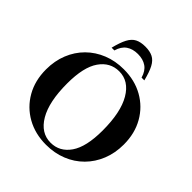

<svg xmlns="http://www.w3.org/2000/svg" viewBox="-245 -1118 1308 1308"><g transform="rotate(45 409.0 -464.0)"><path d="M415 -727Q520 -727 601.8 -681Q683.5 -635 730.2 -553.2Q777 -471.5 777 -364Q777 -281.5 749.2 -212.8Q721.5 -144 671.2 -93.5Q621 -43 552.5 -15.5Q484 12 403 12Q298 12 216 -34Q134 -80 87 -162Q40 -244 40 -351.5Q40 -434 67.8 -502.8Q95.5 -571.5 146 -621.8Q196.5 -672 265 -699.5Q333.5 -727 415 -727ZM415 -20Q502 -20 554.8 -96.2Q607.5 -172.5 607.5 -329.5Q607.5 -505.5 551.8 -600.2Q496 -695 402.5 -695Q315.5 -695 262.5 -619Q209.5 -543 209.5 -385.5Q209.5 -209.5 265.2 -114.8Q321 -20 415 -20ZM409 -868.5Q359.5 -868.5 326 -845.5Q292.5 -822.5 278 -772H251.5Q267.5 -837 287 -873.8Q306.5 -910.5 335.5 -925.2Q364.5 -940 409 -940Q453.5 -940 482.5 -925.2Q511.5 -910.5 531 -873.8Q550.5 -837 566.5 -772H540Q525.5 -822.5 492 -845.5Q458.5 -868.5 409 -868.5Z"/></g></svg>

Font: Newsreader Display SemiBold
Style: Regular
Weight: 600
Designer: Hugues Gentile
Foundry: Production Type
Version: Version 1.001